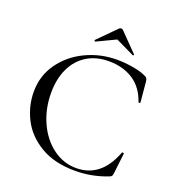

<svg xmlns="http://www.w3.org/2000/svg" viewBox="-145 -919 959 1047"><g transform="rotate(20 334.5 -396.0)"><path d="M590 -604Q598 -600 600.5 -595.5Q603 -591 605 -580L616 -460Q616 -457 611 -456Q606 -455 605 -459Q579 -536 520 -574.5Q461 -613 378 -613Q305 -613 251 -579.5Q197 -546 168.5 -485Q140 -424 140 -344Q140 -251 175.5 -173Q211 -95 272.5 -49.5Q334 -4 408 -4Q552 -4 614 -168Q614 -171 619 -171Q621 -171 623.5 -169.5Q626 -168 626 -167L612 -47Q610 -35 607.5 -31.5Q605 -28 596 -24Q504 12 408 12Q287 12 206 -36.5Q125 -85 87 -160Q49 -235 49 -317Q49 -410 100.5 -482.5Q152 -555 236.5 -595.5Q321 -636 417 -636Q463 -636 512 -627.5Q561 -619 590 -604ZM380 -804Q386 -804 391 -799L493 -695Q494 -695 494 -693Q494 -691 491.5 -689Q489 -687 488 -688L380 -740L271 -688Q269 -687 266 -690.5Q263 -694 265 -695L368 -799Q373 -804 380 -804Z"/></g></svg>

Font: Cormorant SC Medium
Style: Regular
Weight: 500
Designer: Christian Thalmann (Catharsis Fonts)
Foundry: Catharsis Fonts
Version: Version 4.000